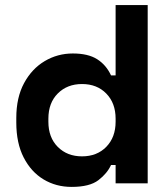

<svg xmlns="http://www.w3.org/2000/svg" viewBox="-20 -720 652 754"><path d="M261 14Q200 14 151 -15.5Q102 -45 73 -101.5Q44 -158 44 -239V-257Q44 -337 74.5 -393.5Q105 -450 155.5 -480Q206 -510 266 -510Q326 -510 361.5 -487.5Q397 -465 416 -424H434V-700H560V0H434V-72H416Q401 -39 366.5 -12.5Q332 14 261 14ZM302 -106Q361 -106 397.5 -143.5Q434 -181 434 -242V-254Q434 -315 397.5 -352.5Q361 -390 302 -390Q244 -390 207 -353Q170 -316 170 -254V-242Q170 -180 207 -143Q244 -106 302 -106Z"/></svg>

Font: Space Mono
Style: Bold
Weight: 700
Monospace: yes
Designer: Colophon Foundry + Benjamin Critton
Foundry: Colophon Foundry & Benjamin Critton
Version: Version 1.003; ttfautohint (v1.8.4.7-5d5b)